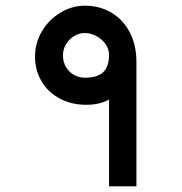

<svg xmlns="http://www.w3.org/2000/svg" viewBox="-20 -645 640 677"><path d="M284 -275.5Q232 -275.5 190.8 -297.5Q149.5 -319.5 126.5 -358.2Q103.5 -397 103.5 -446Q103.5 -494 128.2 -535.2Q153 -576.5 193.8 -600.8Q234.5 -625 279 -625Q332 -625 373.5 -600Q415 -575 438 -530.2Q461 -485.5 461 -428V12H364.5V-294Q331 -275.5 284 -275.5ZM364.5 -451Q364.5 -472 352 -489.8Q339.5 -507.5 319.5 -518Q299.5 -528.5 279 -528.5Q258.5 -528.5 240.8 -517.5Q223 -506.5 212.5 -488.5Q202 -470.5 202 -450Q202 -426.5 212.8 -408.5Q223.5 -390.5 241.2 -380.8Q259 -371 279 -371Q323 -371 343.8 -390.5Q364.5 -410 364.5 -451Z"/></svg>

Font: JuliaMono ExtraBold
Style: Italic
Weight: 800
Italic angle: -9°
Monospace: yes
Designer: cormullion
Foundry: corm
Version: Version 0.057; ttfautohint (v1.8.4)